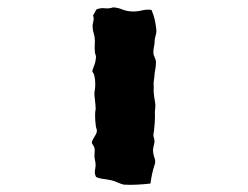

<svg xmlns="http://www.w3.org/2000/svg" viewBox="-20 -612 675 522"><path d="M405 -532Q406 -525 403 -515Q400 -505 400 -494Q400 -491 398.5 -484.5Q397 -478 397 -469Q397 -463 400.5 -456Q404 -449 404 -443Q404 -432 402 -422Q400 -412 400 -408Q400 -404 398.5 -394.5Q397 -385 398 -376Q397 -363 399 -350.5Q401 -338 402 -331Q403 -326 402 -318.5Q401 -311 401 -306Q402 -297 400.5 -276Q399 -255 397 -246Q397 -241 399 -235Q401 -228 399 -220.5Q397 -213 396 -205Q396 -194 400 -183Q404 -172 400 -163Q396 -151 393.5 -139Q391 -127 389 -113Q372 -111 353 -110Q334 -109 317 -110Q311 -111 299.5 -116Q288 -121 282 -122Q273 -124 261 -125.5Q249 -127 241 -131Q237 -140 238 -146.5Q239 -153 240 -162Q240 -170 238 -178Q236 -186 237 -193Q237 -198 237.5 -202.5Q238 -207 236 -212Q235 -215 232 -219Q229 -223 230 -227Q232 -233 238.5 -243Q245 -253 243 -260Q240 -267 239 -284.5Q238 -302 239 -309Q241 -315 239.5 -327.5Q238 -340 237 -351Q236 -358 237.5 -366Q239 -374 239 -382Q239 -409 231 -417Q231 -422 235.5 -432.5Q240 -443 241 -457Q241 -460 239.5 -464Q238 -468 238 -471Q237 -481 237.5 -488Q238 -495 238 -499Q238 -511 235 -520.5Q232 -530 232 -537Q231 -544 233.5 -553Q236 -562 233 -570Q236 -575 238 -579Q240 -583 243 -587Q256 -591 265.5 -589.5Q275 -588 288 -592Q301 -591 312 -586.5Q323 -582 336 -581Q351 -580 365 -583.5Q379 -587 392 -585Q398 -570 400.5 -559.5Q403 -549 405 -532Z"/></svg>

Font: Darumadrop One
Style: Regular
Weight: 400
Version: Version 1.000